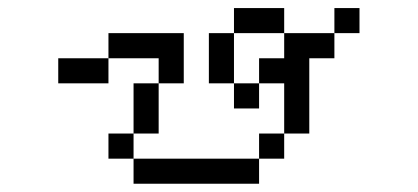

<svg xmlns="http://www.w3.org/2000/svg" viewBox="-20 -645 1040 478"><path d="M875 -562.5V-625H812.5V-562.5H687.5V-500H625V-437.5H562.5V-375H625V-437.5H687.5Q687.5 -437.5 687.5 -312.5H625V-250H312.5V-187.5H625V-250H687.5V-312.5H750V-500H812.5V-562.5ZM312.5 -250V-312.5H250V-250ZM312.5 -312.5H375Q375 -312.5 375 -437.5H312.5Q312.5 -437.5 312.5 -312.5ZM375 -437.5H437.5Q437.5 -437.5 437.5 -562.5H250V-500H125V-437.5H250V-500H375ZM562.5 -437.5Q562.5 -437.5 562.5 -562.5H500Q500 -562.5 500 -437.5ZM562.5 -562.5H687.5V-625H562.5Z"/></svg>

Font: CalcUnifontExMono
Style: Regular
Weight: 500
Version: Version 15.0.06